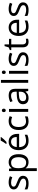

<svg xmlns="http://www.w3.org/2000/svg" viewBox="2132 -2938 1046 5350"><g transform="rotate(-90 2655.0 -263.0)"><path d="M431 -146Q431 -71 375.5 -30.5Q320 10 219 10Q113 10 53 -24V-99Q92 -80 136 -68.5Q180 -57 221 -57Q285 -57 319 -77.5Q353 -98 353 -139Q353 -170 326 -192.5Q299 -215 220 -245Q146 -273 114.5 -293.5Q83 -314 67.5 -340.5Q52 -367 52 -404Q52 -469 105 -507Q158 -545 251 -545Q337 -545 420 -510L391 -444Q311 -477 245 -477Q187 -477 158 -459Q129 -441 129 -409Q129 -388 140 -372.5Q151 -357 175.5 -343.5Q200 -330 269 -304Q364 -270 397.5 -234.5Q431 -199 431 -146Z M812 10Q760 10 716.5 -9.5Q673 -29 644 -69H638Q644 -22 644 20V240H563V-535H629L640 -462H644Q675 -506 716.5 -525.5Q758 -545 812 -545Q918 -545 976 -472Q1034 -399 1034 -268Q1034 -136 975 -63Q916 10 812 10ZM800 -476Q718 -476 681.5 -430.5Q645 -385 644 -286V-268Q644 -155 681.5 -106.5Q719 -58 802 -58Q872 -58 911 -114Q950 -170 950 -269Q950 -369 911 -422.5Q872 -476 800 -476Z M1402 10Q1283 10 1214.5 -62.5Q1146 -135 1146 -263Q1146 -393 1210 -469Q1274 -545 1381 -545Q1482 -545 1540.5 -479Q1599 -413 1599 -304V-253H1230Q1233 -159 1278 -110Q1323 -61 1405 -61Q1491 -61 1576 -97V-25Q1533 -6 1494.5 2Q1456 10 1402 10ZM1380 -477Q1316 -477 1277.5 -435Q1239 -393 1232 -319H1512Q1512 -396 1478 -436.5Q1444 -477 1380 -477ZM1320 -618Q1343 -648 1370.5 -691Q1398 -734 1413 -766H1512V-756Q1490 -724 1447.5 -677.5Q1405 -631 1374 -606H1320Z M1951 10Q1835 10 1771 -61.5Q1707 -133 1707 -264Q1707 -398 1772 -471.5Q1837 -545 1956 -545Q1995 -545 2033.5 -536.5Q2072 -528 2094 -517L2069 -448Q2042 -459 2010.5 -466Q1979 -473 1954 -473Q1791 -473 1791 -265Q1791 -167 1831 -114Q1871 -61 1949 -61Q2016 -61 2086 -90V-18Q2032 10 1951 10Z M2294 0H2213V-535H2294ZM2206 -680Q2206 -708 2219.5 -721Q2233 -734 2254 -734Q2273 -734 2287.5 -721Q2302 -708 2302 -680Q2302 -653 2287.5 -639.5Q2273 -626 2254 -626Q2233 -626 2219.5 -639.5Q2206 -653 2206 -680Z M2795 0 2779 -76H2775Q2735 -26 2695 -8Q2655 10 2596 10Q2516 10 2471 -31Q2426 -72 2426 -148Q2426 -310 2685 -318L2776 -321V-354Q2776 -417 2749 -447Q2722 -477 2662 -477Q2595 -477 2511 -436L2486 -498Q2526 -520 2573 -532Q2620 -544 2667 -544Q2763 -544 2809 -501.5Q2855 -459 2855 -365V0ZM2612 -57Q2688 -57 2731 -98.5Q2774 -140 2774 -215V-263L2693 -260Q2596 -256 2553.5 -229.5Q2511 -203 2511 -147Q2511 -103 2537.5 -80Q2564 -57 2612 -57Z M3103 0H3022V-760H3103Z M3356 0H3275V-535H3356ZM3268 -680Q3268 -708 3281.5 -721Q3295 -734 3316 -734Q3335 -734 3349.5 -721Q3364 -708 3364 -680Q3364 -653 3349.5 -639.5Q3335 -626 3316 -626Q3295 -626 3281.5 -639.5Q3268 -653 3268 -680Z M3873 -146Q3873 -71 3817.5 -30.5Q3762 10 3661 10Q3555 10 3495 -24V-99Q3534 -80 3578 -68.5Q3622 -57 3663 -57Q3727 -57 3761 -77.5Q3795 -98 3795 -139Q3795 -170 3768 -192.5Q3741 -215 3662 -245Q3588 -273 3556.5 -293.5Q3525 -314 3509.5 -340.5Q3494 -367 3494 -404Q3494 -469 3547 -507Q3600 -545 3693 -545Q3779 -545 3862 -510L3833 -444Q3753 -477 3687 -477Q3629 -477 3600 -459Q3571 -441 3571 -409Q3571 -388 3582 -372.5Q3593 -357 3617.5 -343.5Q3642 -330 3711 -304Q3806 -270 3839.5 -234.5Q3873 -199 3873 -146Z M4178 -57Q4199 -57 4219 -60Q4239 -63 4251 -67V-5Q4238 1 4212.5 5.5Q4187 10 4166 10Q4011 10 4011 -154V-472H3934V-511L4011 -545L4045 -659H4092V-535H4247V-472H4092V-157Q4092 -109 4115 -83Q4138 -57 4178 -57Z M4584 10Q4465 10 4396.5 -62.5Q4328 -135 4328 -263Q4328 -393 4392 -469Q4456 -545 4563 -545Q4664 -545 4722.5 -479Q4781 -413 4781 -304V-253H4412Q4415 -159 4460 -110Q4505 -61 4587 -61Q4673 -61 4758 -97V-25Q4715 -6 4676.5 2Q4638 10 4584 10ZM4562 -477Q4498 -477 4459.5 -435Q4421 -393 4414 -319H4694Q4694 -396 4660 -436.5Q4626 -477 4562 -477Z M5264 -146Q5264 -71 5208.5 -30.5Q5153 10 5052 10Q4946 10 4886 -24V-99Q4925 -80 4969 -68.5Q5013 -57 5054 -57Q5118 -57 5152 -77.5Q5186 -98 5186 -139Q5186 -170 5159 -192.5Q5132 -215 5053 -245Q4979 -273 4947.5 -293.5Q4916 -314 4900.5 -340.5Q4885 -367 4885 -404Q4885 -469 4938 -507Q4991 -545 5084 -545Q5170 -545 5253 -510L5224 -444Q5144 -477 5078 -477Q5020 -477 4991 -459Q4962 -441 4962 -409Q4962 -388 4973 -372.5Q4984 -357 5008.5 -343.5Q5033 -330 5102 -304Q5197 -270 5230.5 -234.5Q5264 -199 5264 -146Z"/></g></svg>

Font: Stephens Clock
Style: Regular
Weight: 400
Designer: Peter Wiegel (catfonts.de) with slight modifications by DT1.org
Version: Version 0.9.1